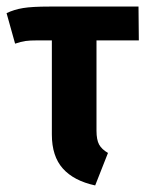

<svg xmlns="http://www.w3.org/2000/svg" viewBox="-27 -550 444 585"><path d="M302 -84 263 15Q198 1 164.5 -36.5Q131 -74 131 -140V-427H90Q63 -427 50 -425Q37 -423 19 -417L-7 -510Q16 -521 43.5 -525.5Q71 -530 124 -530H395L396 -427H267V-152Q267 -124 275 -109.5Q283 -95 302 -84Z"/></svg>

Font: Fira Sans Extra Condensed SemiBold
Style: Regular
Weight: 600
Width: 1
Designer: Carrois Corporate & Edenspiekermann AG
Foundry: Carrois Corporate GbR & Edenspiekermann AG
Version: Version 4.203